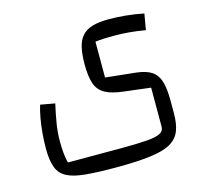

<svg xmlns="http://www.w3.org/2000/svg" viewBox="-108 -602 1066 999"><g transform="rotate(-15 425.5 -102.5)"><path d="M398 275Q299 275 235 269Q171 263 135 244.5Q99 226 84.5 188Q70 150 70 86Q70 48 73.5 5.5Q77 -37 84 -75.5Q91 -114 100 -143L178 -129Q166 -77 158 -28Q150 21 150 64Q150 102 152.5 129.5Q155 157 162 185H445Q536 185 587.5 181Q639 177 660 165.5Q681 154 681 132V-79L541 -96Q475 -103 439.5 -123Q404 -143 391 -181.5Q378 -220 378 -285Q378 -339 386.5 -376Q395 -413 415.5 -436Q436 -459 470.5 -469.5Q505 -480 557 -480Q652 -480 747 -461L732 -375Q685 -383 645.5 -386.5Q606 -390 565 -390Q535 -390 510 -389Q485 -388 463 -385V-192L625 -175Q680 -169 709 -149Q738 -129 749.5 -90.5Q761 -52 761 10V81Q761 138 746 175.5Q731 213 692.5 235Q654 257 582 266Q510 275 398 275Z"/></g></svg>

Font: Changa ExtraLight
Style: Regular
Weight: 400
Version: Version 3.002; ttfautohint (v1.8.2)